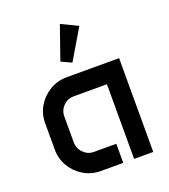

<svg xmlns="http://www.w3.org/2000/svg" viewBox="-140 -872 857 973"><g transform="rotate(-20 288.5 -385.5)"><path d="M295.9 -771.5 385.3 -728.5 288.6 -565.4 232.9 -591.3ZM53.7 -324.2Q53.7 -374.5 78.4 -415.5Q103 -456.5 144.5 -481.2Q186 -505.9 236.3 -505.9H518.6V0H415.5V-402.8H236.3Q203.6 -402.8 180.2 -379.6Q156.7 -356.4 156.7 -323.2V-183.6Q156.7 -150.4 180.2 -126.7Q203.6 -103 236.3 -103H356.9V0H236.3Q186 0 144.5 -24.7Q103 -49.3 78.4 -90.8Q53.7 -132.3 53.7 -182.6Z"/></g></svg>

Font: Anta
Style: Regular
Weight: 400
Designer: Sergej Lebedev
Foundry: Sergej Lebedev
Version: Version 1.000; ttfautohint (v1.8.4.7-5d5b)